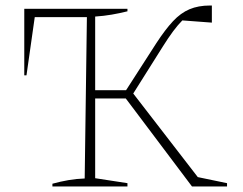

<svg xmlns="http://www.w3.org/2000/svg" viewBox="-20 -676 881 696"><path d="M170 0V-10Q199 -18 228 -23Q257 -28 287 -29L295 -614H106L76 -403H68V-644H442V-635Q414 -628 385 -623Q356 -618 325 -616V-349H437L547 -520Q579 -569 607 -599Q635 -629 667 -642.5Q699 -656 741 -656H748V-594L641 -602Q625 -586 607.5 -562.5Q590 -539 570 -507L463 -337L697 -34L803 -12V0H676L436 -319H325V-30L442 -12V0Z"/></svg>

Font: Piazzolla Thin
Style: Regular
Weight: 100
Designer: Juan Pablo del Peral
Foundry: Huerta Tipografica
Version: Version 1.330